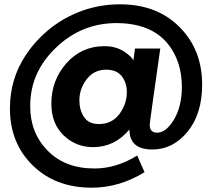

<svg xmlns="http://www.w3.org/2000/svg" viewBox="-20 -720 981 890"><path d="M405 150Q237 150 131.5 46.5Q26 -57 26 -217Q26 -354 99 -464Q146.5 -535.5 213.5 -588.5Q280.5 -641.5 362.8 -670.8Q445 -700 537 -700Q707 -700 812 -595Q917 -490 917 -328Q917 -192 849.5 -109.5Q782 -27 686 -27Q580 -27 580 -120Q512 -38 411 -38Q332 -38 275 -92.5Q218 -147 218 -240Q218 -348 288 -427Q358 -506 464 -506Q517 -506 554.5 -481.5Q592 -457 598 -439L606 -495H723Q674 -153 674 -142Q674 -105 708 -105Q750 -105 786.5 -166Q823 -227 823 -318Q823 -377 806 -429Q742 -612 521 -613Q357 -613 238.5 -498Q179.5 -441.5 149.8 -374.5Q120 -307.5 120 -227Q120 -104 201 -21.5Q282 61 418 61Q519 61 616 1L650 78Q534 150 405 150ZM438 -145Q499 -145 533.5 -191.5Q568 -238 568 -293Q568 -336 544.5 -366.5Q521 -397 472 -397Q416 -397 382 -353Q348 -309 348 -254Q348 -210 369.5 -177.5Q391 -145 438 -145Z"/></svg>

Font: Argentum Sans SemiBold
Style: Italic
Weight: 600
Italic angle: -11°
Designer: Julieta Ulanovsky (font), Cristiano Sobral (main changes and remaster)
Foundry: Julieta Ulanovsky (font), Cristiano Sobral (main changes and remaster)
Version: Version 2.007;June 15, 2022;FontCreator 14.0.0.2814 64-bit; 